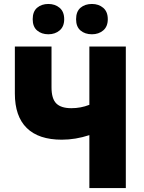

<svg xmlns="http://www.w3.org/2000/svg" viewBox="-20 -949 725 969"><path d="M431 0V-267Q361 -244 292 -244Q175 -244 115 -303Q55 -362 55 -477V-714H240V-508Q240 -451 264 -427Q288 -403 340 -403Q388 -403 431 -420V-714H615V0ZM145 -852Q145 -891 167.5 -910Q190 -929 224 -929Q258 -929 281 -909.5Q304 -890 304 -852Q304 -815 281 -795.5Q258 -776 224 -776Q190 -776 167.5 -795Q145 -814 145 -852ZM364 -852Q364 -891 386.5 -910Q409 -929 444 -929Q478 -929 501 -909.5Q524 -890 524 -852Q524 -815 501 -795.5Q478 -776 444 -776Q409 -776 386.5 -795Q364 -814 364 -852Z"/></svg>

Font: Noto Sans SemiCondensed Black
Style: Regular
Weight: 900
Width: 4
Designer: Monotype Design Team
Foundry: Monotype Imaging Inc.
Version: Version 2.013; ttfautohint (v1.8.4.7-5d5b)